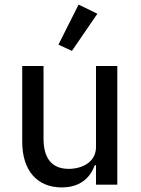

<svg xmlns="http://www.w3.org/2000/svg" viewBox="-20 -806 614 838"><path d="M405 -746 323 -786 235 -611 294 -584ZM399 0H492V-518H399V-164C399 -99 339 -69 280 -69C207 -69 170 -114 170 -201V-518H77V-187C77 -61 143 12 249 12C335 12 375 -35 394 -85H399Z"/></svg>

Font: IBM Plex Thai Looped Text
Style: Regular
Weight: 450
Designer: Mike Abbink, Paul van der Laan, Pieter van Rosmalen, Ben Mitchell, Mark Frömberg
Foundry: Bold Monday
Version: Version 1.0